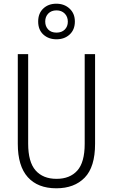

<svg xmlns="http://www.w3.org/2000/svg" viewBox="-20 -1006 609 1036"><path d="M493 -230Q493 -105 437 -47.5Q381 10 284 10Q184 10 130 -50Q76 -110 76 -230V-714H132V-231Q132 -132 172 -86.5Q212 -41 285 -41Q357 -41 397 -85.5Q437 -130 437 -230V-714H493ZM285 -794Q242 -794 214 -819.5Q186 -845 186 -890Q186 -934 213.5 -960Q241 -986 284 -986Q327 -986 355.5 -959.5Q384 -933 384 -890Q384 -846 356 -820Q328 -794 285 -794ZM285 -830Q313 -830 329.5 -846.5Q346 -863 346 -889Q346 -916 329 -933Q312 -950 285 -950Q257 -950 240.5 -933Q224 -916 224 -890Q224 -864 240 -847Q256 -830 285 -830Z"/></svg>

Font: Noto Sans Lao UI Cond Light
Style: Regular
Weight: 300
Width: 3
Designer: Monotype Design Team
Foundry: Monotype Imaging Inc.
Version: Version 2.000; ttfautohint (v1.8.4.7-5d5b)